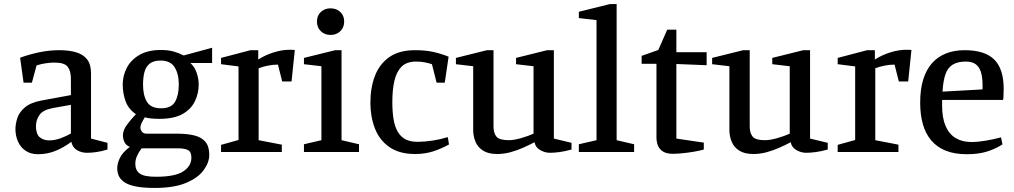

<svg xmlns="http://www.w3.org/2000/svg" viewBox="-20 -748 4989 945"><path d="M166 11Q131 11 106 -6Q81 -23 68.5 -51.5Q56 -80 56 -112Q56 -137 65 -166Q74 -195 102 -219Q130 -243 183 -253L329 -280V-360Q329 -399 313 -419.5Q297 -440 249 -440Q228 -440 204.5 -436.5Q181 -433 160 -426L137 -341H96L79 -464Q123 -480 172 -490.5Q221 -501 273 -501Q320 -501 355 -490.5Q390 -480 409 -455.5Q428 -431 428 -387V-66L509 -45V-12Q479 -3 454.5 0.5Q430 4 408 4Q381 4 359 -9Q337 -22 331 -50Q294 -22 253.5 -5.5Q213 11 166 11ZM223 -57Q250 -57 279.5 -68Q309 -79 329 -91V-232L239 -216Q192 -207 174.5 -182.5Q157 -158 157 -127Q157 -88 175.5 -72.5Q194 -57 223 -57Z M742 177Q682 177 645 169Q608 161 589 146.5Q570 132 563.5 115Q557 98 557 80Q557 57 570 29.5Q583 2 619 -25Q601 -32 593 -48Q585 -64 585 -82Q585 -107 604.5 -133.5Q624 -160 649 -186Q612 -211 598 -250Q584 -289 584 -332Q584 -376 604.5 -415Q625 -454 667 -478Q709 -502 771 -502Q808 -502 834.5 -494.5Q861 -487 884 -475L1024 -513V-438H917Q938 -419 948 -389.5Q958 -360 958 -332Q958 -288 939 -249Q920 -210 878 -186.5Q836 -163 763 -163Q744 -163 723.5 -165Q703 -167 693 -171Q683 -155 677 -142.5Q671 -130 671 -120Q671 -110 678.5 -100Q686 -90 702 -90H855Q901 -90 936 -81.5Q971 -73 990.5 -50.5Q1010 -28 1010 14Q1010 52 982 90Q954 128 895 152.5Q836 177 742 177ZM748 122Q842 122 882 95.5Q922 69 922 28Q922 -1 905 -9.5Q888 -18 855 -18H677Q662 2 654 20.5Q646 39 646 58Q646 90 667.5 106Q689 122 748 122ZM773 -215Q823 -215 841.5 -247Q860 -279 860 -332Q860 -384 839.5 -417Q819 -450 770 -450Q736 -450 717 -435Q698 -420 691 -393.5Q684 -367 684 -332Q684 -278 703.5 -246.5Q723 -215 773 -215Z M1068 0V-35L1154 -59V-421L1068 -432V-463L1213 -501H1251V-455Q1285 -477 1326.5 -490Q1368 -503 1404 -503Q1411 -503 1418 -503Q1425 -503 1431 -502L1415 -347H1369L1348 -430Q1323 -430 1298.5 -425Q1274 -420 1253 -412V-58L1367 -36V0Z M1476 0V-38L1562 -58V-422L1476 -432V-463L1630 -501H1661V-58L1747 -38V0ZM1607 -576Q1578 -576 1559 -594.5Q1540 -613 1540 -642Q1540 -671 1559 -689Q1578 -707 1607 -707Q1636 -707 1655 -689Q1674 -671 1674 -642Q1674 -613 1655 -594.5Q1636 -576 1607 -576Z M2023 10Q1945 10 1896 -24.5Q1847 -59 1825 -116.5Q1803 -174 1803 -243Q1803 -315 1825 -373.5Q1847 -432 1895.5 -466.5Q1944 -501 2023 -501Q2072 -501 2110 -493Q2148 -485 2188 -469L2169 -341H2129L2106 -432Q2088 -438 2068.5 -441.5Q2049 -445 2029 -445Q1981 -445 1956 -419.5Q1931 -394 1921 -349.5Q1911 -305 1911 -246Q1911 -198 1917 -161.5Q1923 -125 1937.5 -100Q1952 -75 1975.5 -62.5Q1999 -50 2035 -50Q2069 -50 2108.5 -56Q2148 -62 2184 -73L2190 -37Q2152 -16 2112 -3Q2072 10 2023 10Z M2427 10Q2383 10 2357 -7Q2331 -24 2320 -51Q2309 -78 2309 -108V-422L2224 -432V-463L2377 -501H2409V-126Q2409 -93 2423.5 -75.5Q2438 -58 2484 -58Q2509 -58 2544 -68Q2579 -78 2606 -90V-422L2520 -432V-463L2673 -501H2706V-66L2793 -45V-12Q2760 -3 2734 0.5Q2708 4 2686 4Q2662 4 2638.5 -9.5Q2615 -23 2611 -48Q2586 -35 2556 -21.5Q2526 -8 2493 1Q2460 10 2427 10Z M2829 0V-38L2916 -58V-649L2829 -659V-690L2982 -728H3015V-58L3101 -38V0Z M3292 9Q3260 9 3242 -3Q3224 -15 3217.5 -33.5Q3211 -52 3211 -72V-434H3138V-473L3220 -502L3264 -602H3309V-491H3458V-427L3309 -433V-66L3444 -46V-12Q3423 -6 3393.5 -1Q3364 4 3336 6.5Q3308 9 3292 9Z M3688 10Q3644 10 3618 -7Q3592 -24 3581 -51Q3570 -78 3570 -108V-422L3485 -432V-463L3638 -501H3670V-126Q3670 -93 3684.5 -75.5Q3699 -58 3745 -58Q3770 -58 3805 -68Q3840 -78 3867 -90V-422L3781 -432V-463L3934 -501H3967V-66L4054 -45V-12Q4021 -3 3995 0.5Q3969 4 3947 4Q3923 4 3899.5 -9.5Q3876 -23 3872 -48Q3847 -35 3817 -21.5Q3787 -8 3754 1Q3721 10 3688 10Z M4103 0V-35L4189 -59V-421L4103 -432V-463L4248 -501H4286V-455Q4320 -477 4361.5 -490Q4403 -503 4439 -503Q4446 -503 4453 -503Q4460 -503 4466 -502L4450 -347H4404L4383 -430Q4358 -430 4333.5 -425Q4309 -420 4288 -412V-58L4402 -36V0Z M4739 11Q4678 11 4634.5 -6.5Q4591 -24 4563 -57.5Q4535 -91 4522 -137.5Q4509 -184 4509 -243Q4509 -310 4524.5 -358.5Q4540 -407 4568.5 -438.5Q4597 -470 4637.5 -485.5Q4678 -501 4728 -501Q4827 -501 4873.5 -455Q4920 -409 4920 -311Q4920 -304 4919.5 -294.5Q4919 -285 4919 -275.5Q4919 -266 4917 -256H4617V-227Q4617 -168 4634 -128Q4651 -88 4683.5 -68.5Q4716 -49 4761 -49Q4792 -49 4831 -55.5Q4870 -62 4907 -72L4914 -37Q4875 -13 4834.5 -1Q4794 11 4739 11ZM4619 -297 4816 -308V-330Q4816 -367 4808 -393Q4800 -419 4782 -432Q4764 -445 4734 -445Q4693 -445 4668.5 -429.5Q4644 -414 4633 -381.5Q4622 -349 4619 -297Z"/></svg>

Font: Manuale Medium
Style: Regular
Weight: 500
Designer: Eduardo Tunni / Pablo Cosgaya
Foundry: Eduardo Tunni / Pablo Cosgaya
Version: Version 1.002